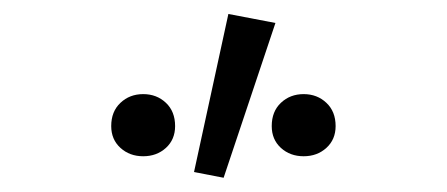

<svg xmlns="http://www.w3.org/2000/svg" viewBox="-20 -819 640 275"><path d="M185.1 -595.2Q165.7 -595.2 152.5 -607.2Q139.3 -619.2 139.3 -638.4Q139.3 -659.3 152.5 -671.7Q165.7 -684.2 185.1 -684.2Q204.5 -684.2 217.7 -671.7Q230.8 -659.3 230.8 -638.4Q230.8 -619.2 217.7 -607.2Q204.5 -595.2 185.1 -595.2ZM257.9 -572.6 307.1 -799 374.5 -786.1 300.3 -564.4ZM414.9 -595.2Q395.5 -595.2 382.3 -607.2Q369.2 -619.2 369.2 -638.4Q369.2 -659.3 382.3 -671.7Q395.5 -684.2 414.9 -684.2Q434.3 -684.2 447.5 -671.7Q460.7 -659.3 460.7 -638.4Q460.7 -619.2 447.5 -607.2Q434.3 -595.2 414.9 -595.2Z"/></svg>

Font: Source Code Pro ExtraLight
Style: Regular
Weight: 200
Monospace: yes
Designer: Paul D. Hunt, Teo Tuominen
Foundry: Adobe
Version: Version 1.026;hotconv 1.1.0;makeotfexe 2.6.0